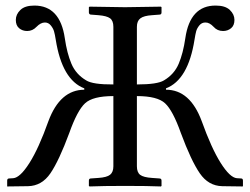

<svg xmlns="http://www.w3.org/2000/svg" viewBox="-20 -671 903 693"><path d="M5.9 0V-19Q5.9 -26.9 13.2 -26.9L27.8 -27.8Q52.7 -29.8 86.4 -83Q120.1 -136.2 154.8 -233.9Q196.8 -346.7 284.2 -347.2V-352.1Q204.1 -382.8 181.2 -527.8Q178.2 -546.9 175 -557.9Q171.9 -568.8 163.3 -579.3Q154.8 -589.8 142.1 -589.8Q127 -589.8 111.8 -574.2Q97.7 -559.1 78.1 -559.1Q61 -559.1 49.1 -569.1Q37.1 -579.1 37.1 -599.1Q37.1 -619.1 53.5 -635Q69.8 -650.9 104 -650.9Q196.8 -650.9 213.9 -533.2Q221.7 -479 237.8 -440.9Q253.9 -402.8 291 -380.9Q314.9 -365.7 389.2 -366.2V-574.2Q389.2 -596.2 377.2 -605Q365.2 -613.8 335 -616.2L309.1 -618.2Q301.3 -618.2 300.8 -626V-645L303.2 -647Q403.3 -645 431.2 -645Q463.4 -645 561 -647L563 -645V-626Q563 -618.2 555.2 -618.2L528.8 -616.2Q499 -614.3 486.6 -604.7Q474.1 -595.2 474.1 -574.2V-366.2Q548.3 -366.2 571.8 -380.9Q608.9 -402.8 625 -440.9Q641.1 -479 648.9 -533.2Q666 -651.4 758.8 -650.9Q793 -650.9 809.6 -635Q826.2 -619.1 826.2 -599.1Q826.2 -579.1 814 -569.1Q801.8 -559.1 785.2 -559.1Q764.2 -559.1 751 -574.2Q735.8 -590.3 721.2 -589.8Q708 -589.8 699.5 -579.3Q690.9 -568.8 688 -557.9Q685.1 -546.9 682.1 -527.8Q659.2 -382.8 579.1 -352.1V-347.2Q666 -347.2 708 -233.9Q743.2 -135.7 776.6 -82.8Q810.1 -29.8 835 -27.8L850.1 -26.9Q856.9 -26.9 856.9 -19V0L856 2L782.2 1Q732.4 0 701.2 -45.4Q669.9 -90.8 632.8 -190.9Q604 -272 575.9 -298.1Q547.9 -324.2 474.1 -324.2V-70.8Q474.1 -48.8 486.1 -39.8Q498 -30.8 528.8 -28.8L555.2 -26.9Q563 -26.9 563 -19V0L561 2Q513.2 0 432.1 0Q352.1 0 303.2 2L300.8 0V-19Q300.8 -26.9 308.1 -26.9L335 -28.8Q365.7 -30.8 377.4 -40.3Q389.2 -49.8 389.2 -70.8V-324.2Q314.9 -324.2 286.9 -298.1Q258.8 -272 230 -190.9Q192.9 -90.8 161.9 -45.4Q130.9 0 81.1 1L5.9 2Z"/></svg>

Font: Linux Libertine Capitals
Style: Small Caps
Weight: 400
Designer: Philipp H. Poll
Foundry: Philipp H. Poll
Version: Version 5.1.3